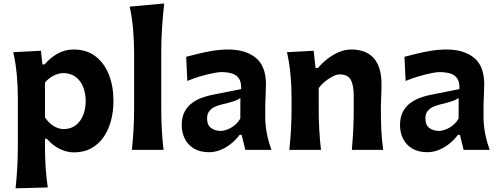

<svg xmlns="http://www.w3.org/2000/svg" viewBox="-20 -846 2818 1084"><path d="M340.4 -116.7Q308.2 -118.3 281.4 -135.3Q254.6 -152.3 234 -183.1V-380Q256.1 -406.1 284 -419.6Q311.8 -433.2 339 -433.6Q381.1 -432.2 408.7 -410.6Q436.4 -389.1 450.1 -353.9Q463.8 -318.7 463.8 -275.5Q463.8 -234.7 450.7 -199Q437.5 -163.4 410.3 -140.9Q383.2 -118.5 340.4 -116.7ZM67.9 217.2 249.7 212.3Q241.1 153 237.6 98.2Q234 43.3 234 -19.2V-62.3H244.7Q278.9 -23.2 318.6 -4.5Q358.3 14.3 396.9 14.3Q454 14.3 496 -9.2Q538 -32.8 565.8 -73.4Q593.6 -114 607.1 -166.5Q620.6 -219.1 620.6 -276.8Q620.6 -358.9 594.8 -424.4Q569.1 -489.9 519 -528.2Q469 -566.5 395.5 -566.5Q346.7 -566.5 305 -543.1Q263.4 -519.7 232 -482.5H219.3L211.3 -559.5L54.8 -551.3Q69.4 -485.6 75 -421.3Q80.7 -357 80.7 -294.5V-27.4Q80.7 41.2 77.5 99.5Q74.4 157.9 67.9 217.2Z M724.7 0H903.3Q896.6 -59.3 893.5 -115.1Q890.3 -170.9 890.3 -239.5V-546.2Q890.3 -621.8 895 -691.3Q899.8 -760.8 907 -826.4L712.3 -808.6Q726.1 -743.6 731.6 -678.8Q737.2 -614.1 737.2 -546.2V-239.5Q737.2 -170.9 734 -115.1Q730.9 -59.3 724.7 0Z M1225.9 -106.9Q1194.1 -106.9 1171.6 -123.3Q1149.2 -139.7 1149.2 -178Q1149.2 -203 1161.5 -218.6Q1173.8 -234.2 1193.6 -243.2Q1213.4 -252.2 1235.9 -257.2Q1270.3 -265.3 1289.6 -271.3Q1308.9 -277.3 1319.5 -282.3Q1330 -287.4 1337.2 -292.1L1336.7 -176.4Q1323.4 -153.7 1303.7 -138.1Q1284.1 -122.6 1263.4 -114.8Q1242.7 -106.9 1225.9 -106.9ZM1160.6 13.3Q1194.1 13.3 1226.5 -0.2Q1258.9 -13.7 1286.3 -36.2Q1313.8 -58.7 1332.8 -84.7H1344.2L1365.1 0H1512.4Q1493.9 -51.7 1485.7 -97.7Q1477.5 -143.8 1477.5 -184.7V-234Q1477.5 -265.7 1479.5 -304.1Q1481.5 -342.6 1481.5 -369Q1481.5 -473.4 1423.8 -519.9Q1366.2 -566.5 1268 -566.5Q1225.1 -566.5 1180.5 -559.2Q1136 -551.8 1097 -542.1Q1058 -532.4 1031.1 -525.3L1037.6 -389Q1073.9 -404.4 1112.6 -415.5Q1151.3 -426.7 1182.4 -432.8Q1213.5 -439 1227.3 -439Q1263.6 -439 1289.7 -431Q1315.8 -423.1 1329.4 -402.3Q1343 -381.5 1341.4 -342.9L1177.7 -310.4Q1153.2 -305.6 1123.5 -295.4Q1093.9 -285.3 1067.2 -266.6Q1040.5 -247.9 1023.2 -217Q1006 -186.2 1006 -139.8Q1006 -97.4 1023.4 -62.6Q1040.7 -27.8 1075.1 -7.3Q1109.4 13.3 1160.6 13.3Z M1613.6 0H1792.2Q1785.5 -59.3 1782.5 -114Q1779.4 -168.8 1779.4 -231.3V-348.3Q1795 -369.6 1816.4 -387Q1837.8 -404.5 1859.6 -415.2Q1881.4 -426 1897.8 -426Q1942.7 -426 1959.9 -396Q1977.1 -366.1 1977.1 -305.5V-231.3Q1977.1 -168.8 1974.4 -114Q1971.6 -59.3 1966.5 0H2143.5Q2135.2 -59.3 2132.7 -115.1Q2130.3 -170.9 2130.3 -239.5Q2130.3 -267.4 2132.1 -300.9Q2133.9 -334.3 2133.9 -370.2Q2133.9 -467.7 2090.7 -517.1Q2047.5 -566.5 1962.2 -566.5Q1927.7 -566.5 1892.9 -551.6Q1858.1 -536.6 1827.7 -512.8Q1797.3 -488.9 1775 -462.1H1761.5L1750.9 -559.5L1600.2 -551.3Q1614.8 -485.6 1620.4 -421.3Q1626.1 -357 1626.1 -294.5V-239.5Q1626.1 -170.9 1622.9 -115.1Q1619.8 -59.3 1613.6 0Z M2458.3 -106.9Q2426.5 -106.9 2404.1 -123.3Q2381.6 -139.7 2381.6 -178Q2381.6 -203 2393.9 -218.6Q2406.2 -234.2 2426 -243.2Q2445.8 -252.2 2468.4 -257.2Q2502.7 -265.3 2522 -271.3Q2541.4 -277.3 2551.9 -282.3Q2562.5 -287.4 2569.6 -292.1L2569.1 -176.4Q2555.8 -153.7 2536.1 -138.1Q2516.5 -122.6 2495.8 -114.8Q2475.1 -106.9 2458.3 -106.9ZM2393 13.3Q2426.5 13.3 2458.9 -0.2Q2491.3 -13.7 2518.8 -36.2Q2546.2 -58.7 2565.3 -84.7H2576.7L2597.5 0H2744.8Q2726.3 -51.7 2718.1 -97.7Q2709.9 -143.8 2709.9 -184.7V-234Q2709.9 -265.7 2711.9 -304.1Q2713.9 -342.6 2713.9 -369Q2713.9 -473.4 2656.3 -519.9Q2598.6 -566.5 2500.5 -566.5Q2457.5 -566.5 2413 -559.2Q2368.4 -551.8 2329.4 -542.1Q2290.4 -532.4 2263.5 -525.3L2270.1 -389Q2306.3 -404.4 2345 -415.5Q2383.7 -426.7 2414.8 -432.8Q2445.9 -439 2459.7 -439Q2496 -439 2522.2 -431Q2548.3 -423.1 2561.9 -402.3Q2575.5 -381.5 2573.8 -342.9L2410.2 -310.4Q2385.6 -305.6 2356 -295.4Q2326.3 -285.3 2299.6 -266.6Q2272.9 -247.9 2255.6 -217Q2238.4 -186.2 2238.4 -139.8Q2238.4 -97.4 2255.8 -62.6Q2273.2 -27.8 2307.5 -7.3Q2341.8 13.3 2393 13.3Z"/></svg>

Font: Pinar-VF
Style: Regular
Weight: 300
Designer: Amin Abedi
Version: Version 3.0